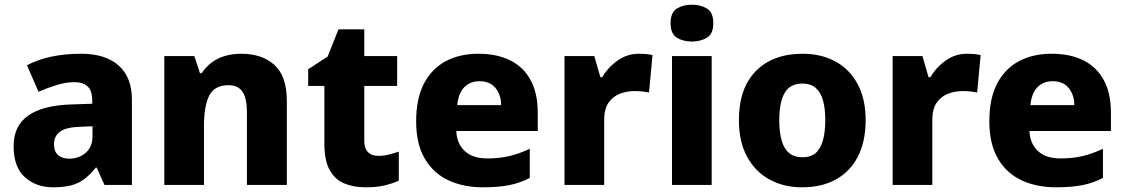

<svg xmlns="http://www.w3.org/2000/svg" viewBox="-20 -788 4797 818"><path d="M206 10Q134 10 86 -33Q38 -76 38 -165Q38 -252 100 -295.5Q162 -339 282 -343L373 -346V-359Q373 -402 353 -420Q333 -438 297 -438Q262 -438 222.5 -426Q183 -414 144 -397L95 -510Q140 -534 198 -546.5Q256 -559 326 -559Q429 -559 485.5 -509Q542 -459 542 -363V0H425L392 -74H388Q365 -45 340.5 -26Q316 -7 284 1.5Q252 10 206 10ZM274 -112Q316 -112 345 -137Q374 -162 374 -206V-250L323 -248Q261 -246 235.5 -227Q210 -208 210 -173Q210 -142 228 -127Q246 -112 274 -112Z M680 0V-549H808L832 -476H839Q857 -503 881.5 -521.5Q906 -540 938 -549.5Q970 -559 1008 -559Q1096 -559 1149 -511.5Q1202 -464 1202 -358V0H1032V-311Q1032 -368 1013.5 -396.5Q995 -425 954 -425Q893 -425 871 -380Q849 -335 849 -250V0Z M1538 10Q1486 10 1446.5 -6.5Q1407 -23 1384.5 -63.5Q1362 -104 1362 -177V-422H1293V-493L1376 -547L1422 -663H1532V-549H1672V-422H1532V-187Q1532 -156 1547.5 -140Q1563 -124 1591 -124Q1615 -124 1636.5 -129.5Q1658 -135 1679 -142V-18Q1652 -6 1618.5 2Q1585 10 1538 10Z M2037 10Q1954 10 1890 -20Q1826 -50 1789.5 -112.5Q1753 -175 1753 -271Q1753 -369 1786.5 -432.5Q1820 -496 1879.5 -527.5Q1939 -559 2018 -559Q2097 -559 2153.5 -531Q2210 -503 2240.5 -447Q2271 -391 2271 -309V-230H1924Q1926 -177 1959.5 -145Q1993 -113 2056 -113Q2108 -113 2150 -123Q2192 -133 2237 -154V-30Q2197 -9 2151 0.5Q2105 10 2037 10ZM1928 -340H2115Q2115 -383 2091.5 -412.5Q2068 -442 2023 -442Q1983 -442 1958 -416.5Q1933 -391 1928 -340Z M2385 0V-549H2512L2538 -459H2546Q2570 -501 2611 -530Q2652 -559 2701 -559Q2717 -559 2734 -557.5Q2751 -556 2760 -553L2745 -394Q2734 -396 2719.5 -398Q2705 -400 2681 -400Q2654 -400 2624.5 -390Q2595 -380 2574.5 -353Q2554 -326 2554 -275V0Z M2843 0V-549H3012V0ZM2928 -611Q2890 -611 2863.5 -627.5Q2837 -644 2837 -689Q2837 -735 2863.5 -751.5Q2890 -768 2928 -768Q2965 -768 2992 -751.5Q3019 -735 3019 -689Q3019 -644 2992 -627.5Q2965 -611 2928 -611Z M3396 10Q3319 10 3258 -23.5Q3197 -57 3162.5 -121Q3128 -185 3128 -276Q3128 -412 3200.5 -485.5Q3273 -559 3400 -559Q3478 -559 3538.5 -526.5Q3599 -494 3633.5 -430.5Q3668 -367 3668 -276Q3668 -185 3635 -121Q3602 -57 3541.5 -23.5Q3481 10 3396 10ZM3399 -118Q3434 -118 3455 -136Q3476 -154 3486 -190Q3496 -226 3496 -276Q3496 -327 3486 -361.5Q3476 -396 3454.5 -414Q3433 -432 3398 -432Q3346 -432 3323 -392Q3300 -352 3300 -276Q3300 -226 3310 -190Q3320 -154 3342 -136Q3364 -118 3399 -118Z M3783 0V-549H3910L3936 -459H3944Q3968 -501 4009 -530Q4050 -559 4099 -559Q4115 -559 4132 -557.5Q4149 -556 4158 -553L4143 -394Q4132 -396 4117.5 -398Q4103 -400 4079 -400Q4052 -400 4022.5 -390Q3993 -380 3972.5 -353Q3952 -326 3952 -275V0Z M4479 10Q4396 10 4332 -20Q4268 -50 4231.5 -112.5Q4195 -175 4195 -271Q4195 -369 4228.5 -432.5Q4262 -496 4321.5 -527.5Q4381 -559 4460 -559Q4539 -559 4595.5 -531Q4652 -503 4682.5 -447Q4713 -391 4713 -309V-230H4366Q4368 -177 4401.5 -145Q4435 -113 4498 -113Q4550 -113 4592 -123Q4634 -133 4679 -154V-30Q4639 -9 4593 0.5Q4547 10 4479 10ZM4370 -340H4557Q4557 -383 4533.5 -412.5Q4510 -442 4465 -442Q4425 -442 4400 -416.5Q4375 -391 4370 -340Z"/></svg>

Font: Noto Sans Symbols ExtraBold
Style: Regular
Weight: 800
Version: Version 2.002